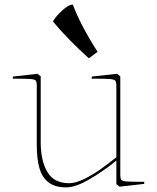

<svg xmlns="http://www.w3.org/2000/svg" viewBox="-20 -800 679 830"><path d="M139 -173V-428Q139 -446 134.5 -451.5Q130 -457 111.5 -458.5Q93 -460 35 -460L36 -469L142 -481L156 -470V-185Q156 -106 184.5 -57Q213 -8 279 -8Q307 -8 344.5 -26.5Q382 -45 415.5 -69Q449 -93 483 -120V-428Q483 -446 478 -451.5Q473 -457 454 -458.5Q435 -460 376 -460L377 -469L486 -481L500 -470V-46Q500 -28 504.5 -22.5Q509 -17 527.5 -15.5Q546 -14 604 -14L603 -5L497 7L483 -4Q483 -39 483 -55.5Q483 -72 483 -106L476 -100Q422 -57 364 -23.5Q306 10 266 10Q218 10 190 -11.5Q162 -33 150.5 -73Q139 -113 139 -173ZM364 -548 402 -576Q371 -623 341 -679.5Q311 -736 295 -780Q276 -780 247.5 -753.5Q219 -727 209 -707Q270 -633 364 -548Z"/></svg>

Font: TMT Limkin
Style: Regular
Weight: 400
Designer: Gabriel Drozdov
Version: Version 1.000;Glyphs 3.1.2 (3151)